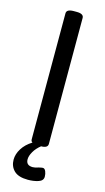

<svg xmlns="http://www.w3.org/2000/svg" viewBox="-135 -745 531 972"><g transform="rotate(15 131.0 -259.5)"><path d="M199 146Q199 167 174.5 175Q150 183 120 183Q70 183 47 160.5Q24 138 24 103Q24 74 42 45Q60 16 94 -5Q86 -9 86 -20V-680Q86 -702 124 -702H139Q176 -702 176 -680V-20Q176 2 141 2Q118 20 105 42.5Q92 65 92 83Q92 115 127 115Q140 115 156 109Q172 105 178 105Q188 105 193.5 118Q199 131 199 146Z"/></g></svg>

Font: Asap Condensed
Style: Regular
Weight: 400
Designer: Pablo Cosgaya
Foundry: Omnibus-Type
Version: Version 1.010; ttfautohint (v1.8)